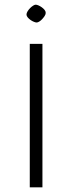

<svg xmlns="http://www.w3.org/2000/svg" viewBox="-20 -799 308 819"><path d="M107 0V-612H161V0ZM93 -737Q93 -743 97.5 -750.5Q102 -758 108.5 -764.5Q115 -771 121.5 -775Q128 -779 132 -779Q137 -779 144 -776Q151 -773 158 -768Q165 -763 170 -757Q175 -751 175 -744Q175 -738 170.5 -731Q166 -724 160 -717.5Q154 -711 147.5 -707Q141 -703 136 -703Q132 -703 124.5 -706Q117 -709 110 -714Q103 -719 98 -725Q93 -731 93 -737Z"/></svg>

Font: Ancizar Sans Thin
Style: Regular
Weight: 100
Designer: Cesar Puertas, Viviana Monsalve, Julian Moncada, Julian Prieto, Jose Castro, Mariel Hernandez, Felipe Aragon, Sara Alarc
Version: Version 8.100